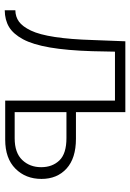

<svg xmlns="http://www.w3.org/2000/svg" viewBox="114 -674 562 831"><g transform="rotate(90 395.5 -259.0)"><path d="M24.9 2V-43.9Q53.2 -44.4 74.2 -59.6Q95.2 -74.7 112.8 -111.3Q130.4 -147.9 140.6 -215.1Q150.9 -282.2 153.8 -379.9L159.2 -520H465.8V-306.2H581.1Q665.5 -306.2 710.2 -265.4Q754.9 -224.6 754.9 -157.2Q754.9 -88.4 710.4 -44.2Q666 0 585 0H416V-475.1H204.1L202.1 -377Q198.7 -267.6 186 -193.6Q173.3 -119.6 150.4 -77.1Q127.4 -34.7 97.2 -16.6Q66.9 1.5 24.9 2ZM465.8 -41H579.1Q641.6 -41 672.9 -73.7Q704.1 -106.4 704.1 -155.8Q704.1 -204.1 674.8 -234.6Q645.5 -265.1 578.1 -265.1H465.8Z"/></g></svg>

Font: Rawline Light
Style: Regular
Weight: 300
Designer: Matt McInerney, Pablo Impallari, Rodrigo Fuenzalida
Foundry: Matt McInerney, Pablo Impallari, Rodrigo Fuenzalida
Version: Version 4.020;PS 004.020;hotconv 1.0.88;makeotf.lib2.5.64775